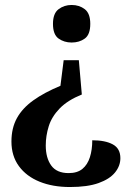

<svg xmlns="http://www.w3.org/2000/svg" viewBox="-20 -560 544 772"><path d="M297 -318 309 -180Q252 -157 220 -124Q188 -91 176 -52.5Q164 -14 164 25Q164 75 186 105.5Q208 136 256 136Q291 136 311.5 119Q332 102 341.5 72Q351 42 351 4Q403 4 433.5 20.5Q464 37 464 76Q464 107 442.5 133.5Q421 160 376.5 176Q332 192 261 192Q192 192 139 170.5Q86 149 56 108Q26 67 26 9Q26 -45 48 -85Q70 -125 114 -156.5Q158 -188 223 -215L236 -318ZM268 -540Q299 -540 321 -523Q343 -506 343 -464Q343 -421 321 -405Q299 -389 268 -389Q238 -389 215.5 -405Q193 -421 193 -464Q193 -506 215.5 -523Q238 -540 268 -540Z"/></svg>

Font: Noto Serif Khmer SemiBold
Style: Regular
Weight: 600
Version: Version 2.003